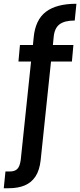

<svg xmlns="http://www.w3.org/2000/svg" viewBox="-69 -790 426 1020"><path d="M-49 210 -40 121H-17Q9 121 22.5 108Q36 95 41 61L96 -463H29L37 -551H106L110 -592Q119 -685 175 -727.5Q231 -770 337 -770L328 -681Q274 -681 247 -660.5Q220 -640 216 -592L212 -551H321L313 -463H202L147 61Q141 115 119.5 147.5Q98 180 62.5 195Q27 210 -23 210Z"/></svg>

Font: Rethink Sans Medium
Style: Regular
Weight: 500
Designer: The Rethink Sans project authors (Hans Thiessen). DM Sans designed by Colophon Foundry.
Foundry: Rethink Communications LLC
Version: Version 1.001